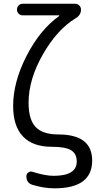

<svg xmlns="http://www.w3.org/2000/svg" viewBox="-20 -770 540 1020"><path d="M254.9 9.8Q154.3 9.8 102.1 -44.9Q49.8 -99.6 49.8 -207Q49.8 -334 121.1 -473.1Q192.4 -612.3 293.9 -684.6Q294.9 -685.5 294.9 -687Q294.9 -688.5 293.9 -688.5H100.6Q87.9 -688.5 79.1 -697.3Q70.3 -706.1 70.3 -719.2Q70.3 -732.4 79.1 -741.2Q87.9 -750 100.6 -750H378.9Q391.6 -750 400.9 -741.2Q410.2 -732.4 410.2 -718.8Q410.2 -689.5 381.8 -672.9Q283.2 -613.3 207.5 -480.5Q131.8 -347.7 131.8 -224.6Q131.8 -134.8 169.4 -95.2Q207 -55.7 290 -55.7Q469.7 -55.7 469.7 83Q469.7 230.5 269.5 230.5Q213.9 230.5 152.3 211.9Q120.1 202.1 120.1 166Q120.1 154.3 129.9 146.5Q139.6 138.7 152.3 142.6Q220.7 164.1 264.6 164.1Q387.7 164.1 387.7 87.9Q387.7 46.9 357.9 28.3Q328.1 9.8 254.9 9.8Z"/></svg>

Font: Rounded-X Mgen+ 1mn regular
Style: Regular
Weight: 400
Designer: [Source Han Sans]
Ryoko NISHIZUKA  (kana & ideographs); Paul D. Hunt (Latin, Greek & Cyrillic); Wenlong ZHANG  (bopomofo
Version: Version 1.059.20150602